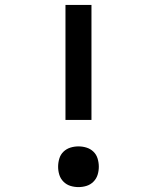

<svg xmlns="http://www.w3.org/2000/svg" viewBox="-20 -755 640 783"><path d="M247 -266V-735H353V-266ZM300 8Q283 8 267 3Q251 -2 239 -14Q227 -26 222 -42Q217 -58 217 -75Q217 -92 222 -108.5Q227 -125 239 -136.5Q251 -148 267 -153Q283 -158 300 -158Q317 -158 333 -153Q349 -148 361 -136.5Q373 -125 378 -108.5Q383 -92 383 -75Q383 -58 378 -42Q373 -26 361 -14Q349 -2 333 3Q317 8 300 8Z"/></svg>

Font: Iosevka Curly Slab SmBdEx
Style: Regular
Weight: 600
Width: 7
Monospace: yes
Designer: Belleve Invis
Foundry: Belleve Invis
Version: Version 11.1.0; ttfautohint (v1.8.3)